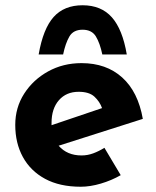

<svg xmlns="http://www.w3.org/2000/svg" viewBox="-20 -698 593 730"><path d="M287 12Q207 12 151.5 -18Q96 -48 67 -101Q38 -154 38 -223Q38 -289 72 -342Q106 -395 163 -426.5Q220 -458 290 -458Q384 -458 444.5 -403.5Q505 -349 523 -246L203 -144Q235 -107 290 -107Q313 -107 334.5 -115Q356 -123 377 -136L439 -32Q404 -12 363.5 0Q323 12 287 12ZM176 -231Q176 -226 176 -222L368 -287Q359 -312 339 -330.5Q319 -349 279 -349Q232 -349 204 -317Q176 -285 176 -231ZM294 -678Q365 -678 405.5 -632Q446 -586 462 -491H369Q360 -534 344.5 -559.5Q329 -585 294 -585Q259 -585 244 -559.5Q229 -534 220 -491H127Q144 -589 184 -633.5Q224 -678 294 -678Z"/></svg>

Font: Synthetic
Style: Bold
Weight: 700
Designer: Santiago Orozco
Foundry: Typemade
Version: Version 2.000; ttfautohint (v1.8.4.7-5d5b)